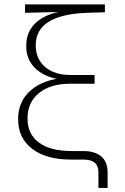

<svg xmlns="http://www.w3.org/2000/svg" viewBox="-20 -748 587 900"><path d="M441.4 132.8V61Q441.4 40 433.8 26.6Q426.3 13.2 410.4 6.6Q394.5 0 368.7 0H312.5Q196.8 0 130.9 -50.3Q64.9 -100.6 64.9 -189.9Q64.9 -226.1 75.9 -255.4Q86.9 -284.7 106.2 -306.6Q125.5 -328.6 151.1 -344.2Q176.8 -359.9 206.5 -369.1Q236.3 -378.4 267.6 -381.3V-375Q234.9 -378.9 205.6 -390.1Q176.3 -401.4 153.1 -420.7Q129.9 -439.9 116.5 -467.5Q103 -495.1 103 -532.2Q103 -579.1 123.5 -611.8Q144 -644.5 179.9 -664.8Q215.8 -685.1 261.7 -693.4L260.7 -691.9L97.2 -688V-727.5H471.7V-690.4L389.2 -688Q271.5 -684.1 209.5 -646.7Q147.5 -609.4 147.5 -535.6Q147.5 -472.2 191.2 -434.3Q234.9 -396.5 311.5 -396.5H423.3V-355.5H308.1Q215.8 -355.5 162.4 -311.5Q108.9 -267.6 108.9 -192.9Q108.9 -119.6 162.4 -79.8Q215.8 -40 315.9 -40H369.1Q425.3 -40 454.8 -14.6Q484.4 10.7 484.4 60.5V132.8Z"/></svg>

Font: Inter 18pt ExtraLight
Style: Regular
Weight: 250
Designer: Rasmus Andersson
Foundry: rsms
Version: Version 4.001;git-66647c0bb